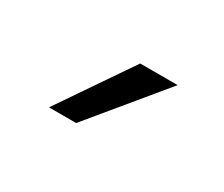

<svg xmlns="http://www.w3.org/2000/svg" viewBox="-43 -838 366 314"><g transform="rotate(30 140.5 -681.5)"><path d="M153.8 -750H224.6L111.8 -613.3H60.5Z"/></g></svg>

Font: Shabnam Thin FD
Style: Thin-FD
Weight: 100
Foundry: DejaVu fonts team - Redesigned by Saber Rastikerdar - Based on Vazir font
Version: Version 5.0.0